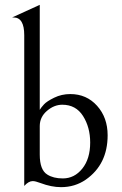

<svg xmlns="http://www.w3.org/2000/svg" viewBox="-20 -760 504 792"><path d="M80 -615Q80 -688 36 -688H30L144 -740V-307Q150 -317 161.5 -329.5Q173 -342 203.5 -357Q234 -372 270 -372Q337 -372 380.5 -323.5Q424 -275 424 -202Q424 -82 334 -19Q289 12 232 12Q192 12 147 -5Q126 -13 115 -13Q98 -13 80 7ZM144 -122Q144 -59 175 -40Q200 -24 239 -24Q287 -24 319.5 -64.5Q352 -105 352 -172Q352 -235 322.5 -281.5Q293 -328 237 -328Q203 -328 173.5 -302.5Q144 -277 144 -240Z"/></svg>

Font: Bellefair
Style: Regular
Weight: 400
Designer: Nick Shinn, Liron Lavi Turkenic
Foundry: Shinntype
Version: Version 1.003;PS 001.003;hotconv 1.0.88;makeotf.lib2.5.64775